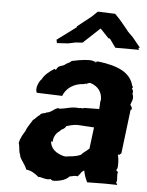

<svg xmlns="http://www.w3.org/2000/svg" viewBox="-54 -801 659 858"><g transform="rotate(5 275.5 -372.0)"><path d="M316 -429C317 -429 323 -431 323 -431C329 -437 326 -428 326 -428C328 -431 330 -434 343 -437C382 -425 398 -398 398 -367C399 -364 393 -352 396 -352L394 -324L325 -323C323 -317 313 -324 305 -320C271 -325 246 -312 217 -310C203 -319 183 -288 160 -288C156 -282 138 -286 132 -274C121 -268 113 -255 103 -249C93 -231 79 -214 75 -199C68 -186 53 -167 49 -141C56 -121 51 -102 63 -83C56 -77 68 -88 59 -85C69 -63 84 -49 93 -26C114 -24 134 -12 149 2C165 0 184 15 208 6C203 16 207 6 214 13C233 14 272 8 288 -12C304 -15 312 -19 325 -16C328 -23 337 -28 337 -33C338 -35 344 -40 351 -45C355 -25 361 -8 369 7L449 6L504 7L498 -3C506 -16 496 -31 502 -51C491 -58 493 -59 498 -66C502 -85 499 -113 495 -129L502 -128L510 -136L534 -333H538L539 -342L531 -355C533 -366 547 -383 536 -405C541 -416 533 -427 531 -429C538 -431 535 -438 532 -440C517 -499 461 -524 372 -535C372 -535 370 -532 366 -536C362 -535 366 -531 360 -530C353 -531 362 -545 358 -532C338 -541 331 -537 312 -537C298 -536 275 -532 252 -527C248 -519 227 -514 223 -507C206 -498 195 -503 186 -481C179 -488 174 -483 179 -485C158 -472 136 -454 127 -435C112 -421 100 -388 110 -372L224 -368C238 -405 273 -427 316 -429ZM192 -162 199 -159C200 -177 207 -198 228 -211C233 -221 247 -219 254 -235C281 -243 296 -246 314 -244L378 -240L366 -144C350 -129 337 -123 332 -114C304 -101 288 -104 260 -99C257 -104 256 -98 256 -100C221 -109 195 -127 192 -162ZM551 -613 516 -656 489 -683H490C470 -707 451 -732 428 -754L350 -757L324 -732L262 -683L263 -680C235 -659 206 -637 177 -616L180 -601L230 -604L263 -611L294 -613L369 -683L408 -642H414L442 -603H549L544 -611Z"/></g></svg>

Font: Asimov Print
Style: DIt
Weight: 250
Width: 0
Designer: Google
Version: Version 2.000980: 2014